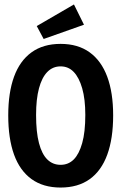

<svg xmlns="http://www.w3.org/2000/svg" viewBox="-20 -830 540 862"><path d="M252 12Q174 12 121.5 -26Q69 -64 43 -136Q17 -208 17 -312Q17 -414 43 -485.5Q69 -557 121.5 -595Q174 -633 252 -633Q330 -633 382.5 -595Q435 -557 461.5 -485.5Q488 -414 488 -312Q488 -208 461.5 -135.5Q435 -63 382.5 -25.5Q330 12 252 12ZM252 -90Q287 -90 311 -114Q335 -138 349 -187.5Q363 -237 363 -314Q363 -385 349 -433.5Q335 -482 311 -507Q287 -532 252 -532Q217 -532 192.5 -507Q168 -482 155 -433.5Q142 -385 142 -314Q142 -237 155 -187.5Q168 -138 192.5 -114Q217 -90 252 -90ZM176 -655 145 -713 312 -810 357 -719Z"/></svg>

Font: Inconsolata ExtraBold
Style: Regular
Weight: 800
Designer: Raph Levien, Cyreal, Brenton Simpson
Foundry: Raph Levien, Cyreal, Google
Version: Version 3.001